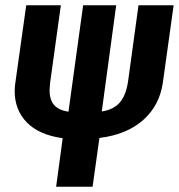

<svg xmlns="http://www.w3.org/2000/svg" viewBox="-20 -712 682 732"><path d="M642 -692 601 -398Q589 -311 526.5 -255Q464 -199 359 -186L333 0H194L219 -185Q128 -198 82 -245.5Q36 -293 36 -365Q36 -382 39 -400L80 -692H212L171 -396Q169 -376 169 -368Q169 -332 186 -312Q203 -292 241 -286L297 -692H423L368 -287Q413 -294 436.5 -321Q460 -348 468 -400L508 -692Z"/></svg>

Font: Fira Sans Compressed SemiBold
Style: Italic
Weight: 600
Width: 1
Italic angle: -8°
Designer: bBox Type GmbH & Carrois Corporate GbR & Edenspiekermann AG
Foundry: bBox Type GmbH & Carrois Corporate GbR & Edenspiekermann AG
Version: Version 4.301